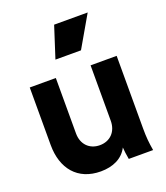

<svg xmlns="http://www.w3.org/2000/svg" viewBox="-150 -923 899 1038"><g transform="rotate(-20 299.5 -404.0)"><path d="M251 12C321 12 378 -14 406 -69C407 -50 410 -28 415 0H555C547 -47 544 -80 544 -127V-546H394V-227C394 -164 353 -123 294 -123C235 -123 194 -164 194 -227V-546H44V-215C44 -79 118 12 251 12ZM226 -640H373L477 -820H284Z"/></g></svg>

Font: Mluvka ExtraBold
Style: Regular
Weight: 800
Designer: Modified by Jiří Krblich, Original typeface by Gumpita Rahayu
Foundry: Gumpita Rahayu & Jiří Krblich
Version: Version 2.000;Glyphs 3.1.1 (3134)